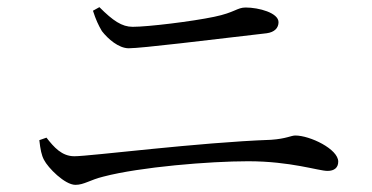

<svg xmlns="http://www.w3.org/2000/svg" viewBox="-20 -626 1040 537"><path d="M726 -533C748 -536 759 -548 759 -564C759 -590 704 -605 667 -605C643 -605 637 -591 579 -579C517 -566 394 -551 351 -551C321 -551 296 -568 258 -606L240 -596C248 -571 255 -556 265 -539C282 -517 312 -491 340 -491C376 -491 562 -514 726 -533ZM90 -234C93 -208 96 -192 103 -179C114 -157 161 -109 191 -109C215 -109 232 -123 269 -132C372 -159 566 -175 674 -175C793 -175 871 -148 896 -148C915 -148 926 -157 926 -174C926 -209 847 -247 806 -247C794 -247 781 -238 738 -235C538 -228 232 -189 188 -189C153 -189 131 -214 110 -241Z"/></svg>

Font: Source Han Serif KR
Style: Regular
Weight: 400
Designer: Ryoko NISHIZUKA 西塚涼子 (kana & ideographs); Frank Grießhammer (Latin, Greek & Cyrillic); Wenlong ZHANG 张文龙 (bopomofo); San
Foundry: Adobe
Version: Version 2.001;hotconv 1.1.0;makeotfexe 2.6.0